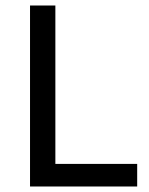

<svg xmlns="http://www.w3.org/2000/svg" viewBox="-20 -677 540 697"><path d="M478 0V-82H181V-657H89V0Z"/></svg>

Font: Logix
Style: Regular
Weight: 400
Designer: Michael Lee Finney
Version: Version 1.06